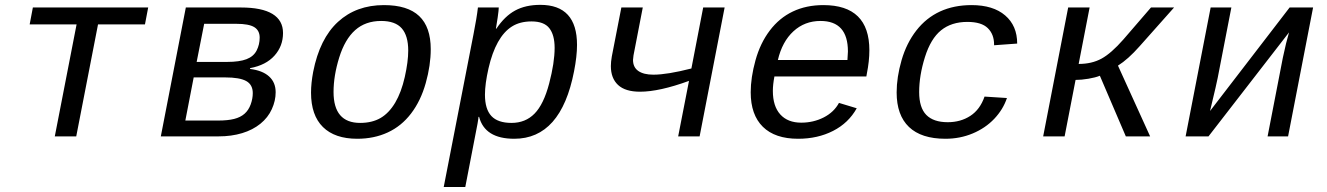

<svg xmlns="http://www.w3.org/2000/svg" viewBox="-20 -559 5441 787"><path d="M114.7 -528.3H587.4L574.2 -459H381.8L292.5 0H204.6L293.9 -459H101.6Z M967.3 -528.3Q1053.2 -528.3 1096.7 -502Q1140.1 -475.6 1140.1 -423.8Q1140.1 -370.1 1105.2 -331.1Q1070.3 -292 1005.4 -279.8L1004.9 -276.4Q1056.2 -270 1083 -245.6Q1109.9 -221.2 1109.9 -180.7Q1109.9 -146 1094.2 -111.6Q1078.6 -77.1 1047.4 -51.8Q1016.1 -26.4 972.4 -13.2Q928.7 0 876 0H639.2L741.7 -528.3ZM739.7 -64.9H874.5Q913.6 -64.9 939.7 -71.5Q965.8 -78.1 982.4 -92.8Q999 -107.4 1007.6 -131.1Q1016.1 -154.8 1016.1 -177.2Q1016.1 -211.9 989.3 -226.8Q962.4 -241.7 902.8 -241.7H773.9ZM816.9 -461.4 786.1 -305.2H911.1Q961.4 -305.2 990.5 -316.4Q1019.5 -327.6 1032 -352.1Q1044.4 -376.5 1044.4 -404.8Q1044.4 -434.1 1022.2 -447.8Q1000 -461.4 948.7 -461.4Z M1444.3 9.8Q1352.5 9.8 1303.7 -38.3Q1254.9 -86.4 1254.9 -179.2Q1254.9 -217.8 1263.7 -264.6Q1290.5 -400.9 1365.5 -469.5Q1440.4 -538.1 1553.7 -538.1Q1650.9 -538.1 1698.2 -493.2Q1745.6 -448.2 1745.6 -357.4Q1745.6 -291.5 1725.1 -218.5Q1704.6 -145.5 1665 -93.8Q1625.5 -42 1569.3 -16.1Q1513.2 9.8 1444.3 9.8ZM1653.3 -351.6Q1653.3 -412.6 1626.7 -442.9Q1600.1 -473.1 1542.5 -473.1Q1478 -473.1 1435.8 -435.5Q1393.6 -397.9 1370.4 -323.2Q1347.2 -248.5 1347.2 -182.1Q1347.2 -55.2 1456.1 -55.2Q1505.4 -55.2 1540 -75.4Q1574.7 -95.7 1599.9 -138.2Q1625 -180.7 1639.2 -243.4Q1653.3 -306.2 1653.3 -351.6Z M2087.9 9.8Q1967.3 9.8 1943.8 -80.1H1941.4Q1941.4 -75.2 1937.5 -52.7Q1933.6 -30.3 1887.2 207.5H1798.8L1920.9 -418.9Q1934.1 -485.4 1939 -528.3H2024.4Q2024.4 -518.6 2020 -487.5Q2015.6 -456.5 2012.7 -441.4H2014.6Q2048.8 -492.7 2091.6 -515.9Q2134.3 -539.1 2194.8 -539.1Q2345.2 -539.1 2345.2 -375Q2345.2 -328.6 2333 -266.6Q2279.3 9.8 2087.9 9.8ZM2253.4 -362.8Q2253.4 -415.5 2231.7 -443.4Q2210 -471.2 2158.7 -471.2Q2111.3 -471.2 2078.4 -450.4Q2045.4 -429.7 2021.2 -386.5Q1997.1 -343.3 1982.4 -279.1Q1967.8 -214.8 1967.8 -170.9Q1967.8 -111.8 1994.1 -83.5Q2020.5 -55.2 2076.7 -55.2Q2133.8 -55.2 2171.1 -93.3Q2208.5 -131.3 2231 -216.8Q2253.4 -302.2 2253.4 -362.8Z M2614.7 -528.3 2576.7 -332 2574.7 -313.5Q2574.7 -283.2 2596.4 -268.1Q2618.2 -252.9 2658.2 -252.9Q2714.8 -252.9 2814 -278.3L2862.3 -528.3H2950.2L2847.7 0H2759.8L2804.2 -227.5Q2682.6 -183.1 2603.5 -183.1Q2543 -183.1 2513.4 -210.7Q2483.9 -238.3 2483.9 -288.1Q2483.9 -305.2 2487.8 -327.6L2526.9 -528.3Z M3154.3 -245.6Q3147.9 -211.9 3147.9 -186.5Q3147.9 -123.5 3178.5 -89.8Q3209 -56.2 3264.2 -56.2Q3314 -56.2 3356.2 -77.6Q3398.4 -99.1 3418.9 -137.2L3491.7 -115.2Q3458 -54.7 3394.8 -22.5Q3331.5 9.8 3251.5 9.8Q3156.7 9.8 3106.9 -39.3Q3057.1 -88.4 3057.1 -180.7Q3057.1 -241.2 3076.7 -311.8Q3096.2 -382.3 3135.3 -433.8Q3174.3 -485.4 3229.5 -511.7Q3284.7 -538.1 3355 -538.1Q3543.5 -538.1 3543.5 -353Q3543.5 -308.6 3533.2 -257.3L3531.2 -245.6ZM3343.3 -473.1Q3278.3 -473.1 3232.2 -430.7Q3186 -388.2 3168.5 -313H3453.6L3455.6 -348.1Q3455.6 -473.1 3343.3 -473.1Z M3962.4 -538.1Q4050.8 -538.1 4100.1 -495.8Q4149.4 -453.6 4149.4 -380.4L4054.7 -373.5V-376.5Q4054.7 -418.5 4028.8 -443.8Q4002.9 -469.2 3945.3 -469.2Q3879.9 -469.2 3837.4 -434.8Q3794.9 -400.4 3771.2 -324.7Q3747.6 -249 3747.6 -181.6Q3747.6 -117.7 3776.9 -87.9Q3806.2 -58.1 3864.7 -58.1Q3917.5 -58.1 3957.3 -84Q3997.1 -109.9 4015.6 -163.1L4107.4 -157.2Q4091.8 -110.4 4055.4 -72Q4019 -33.7 3967 -12Q3915 9.8 3855.5 9.8Q3756.3 9.8 3705.8 -38.6Q3655.3 -86.9 3655.3 -180.2Q3655.3 -242.2 3675.5 -312.3Q3695.8 -382.3 3736.1 -434.1Q3776.4 -485.8 3833.3 -512Q3890.1 -538.1 3962.4 -538.1Z M4358.4 -528.3H4446.3L4401.4 -296.9Q4455.1 -296.9 4494.9 -318.6Q4534.7 -340.3 4584.5 -397L4697.8 -528.3H4792.5L4651.4 -369.6Q4604 -315.9 4562.5 -290L4694.3 0H4594.7L4488.3 -248.5Q4470.7 -241.2 4441.7 -236.3Q4412.6 -231.4 4388.7 -231.4L4343.8 0H4255.9Z M5027.3 -528.3 4971.2 -239.3Q4968.8 -224.6 4939.9 -104L5266.1 -528.3H5362.3L5259.8 0H5175.8L5238.3 -322.3Q5252 -387.2 5263.7 -426.3L4933.6 0H4839.8L4942.4 -528.3Z"/></svg>

Font: Cousine
Style: Italic
Weight: 400
Italic angle: -12°
Monospace: yes
Designer: Steve Matteson
Foundry: Monotype Imaging Inc.
Version: Version 1.21